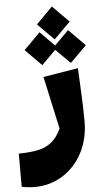

<svg xmlns="http://www.w3.org/2000/svg" viewBox="-65 -786 576 1088"><g transform="rotate(-5 223.0 -242.0)"><path d="M272.9 -559.6 180.2 -652.8 272.9 -746.6 366.2 -652.8ZM190.4 -420.4 97.7 -513.7 190.4 -607.4 272.5 -524.9 352.5 -605.5 445.8 -511.7 352.5 -418.5 270.5 -500.5ZM389.6 -385.7Q393.6 -297.4 395 -273.9Q397.9 -213.9 399.4 -172.6Q400.9 -131.3 400.9 -81.5Q400.9 16.1 359.9 95Q318.8 173.8 247.3 218.8Q175.8 263.7 87.9 263.7Q50.8 263.7 13.7 255.9V67.4Q82.5 66.4 126.5 56.6Q170.4 46.9 201.9 21Q233.4 -4.9 256.3 -53.7L190.9 -353Z"/></g></svg>

Font: SG Kara Bold
Style: Regular
Weight: 400
Designer: Damoon Khanjanzadeh
Version: Version 1.000